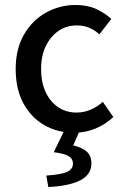

<svg xmlns="http://www.w3.org/2000/svg" viewBox="-20 -521 499 771"><path d="M278 12Q211 12 158 -18.5Q105 -49 74 -106Q43 -163 43 -244Q43 -325 76.5 -382.5Q110 -440 165 -470.5Q220 -501 283 -501Q331 -501 366 -485Q401 -469 427 -445L379 -383Q362 -399 339.5 -409Q317 -419 288 -419Q247 -419 215 -397Q183 -375 164 -336Q145 -297 145 -244Q145 -191 163 -152Q181 -113 213 -91Q245 -69 287 -69Q318 -69 345 -81Q372 -93 393 -112L435 -51Q404 -22 364 -5Q324 12 278 12ZM174 230 166 184Q227 180 250 169Q273 158 273 136Q273 117 256.5 106.5Q240 96 196 90L241 -3H303L274 63Q309 71 328 87.5Q347 104 347 135Q347 180 302.5 203Q258 226 174 230Z"/></svg>

Font: Source Sans 3 Medium
Style: Regular
Weight: 500
Designer: Paul D. Hunt
Foundry: Adobe
Version: Version 3.052;hotconv 1.1.0;makeotfexe 2.6.0